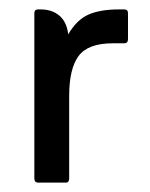

<svg xmlns="http://www.w3.org/2000/svg" viewBox="-20 -388 318 408"><path d="M125 -315Q143 -346 168 -357Q193 -368 233 -368H244Q252 -368 252 -360V-305Q252 -296 244 -296H220Q167 -296 147 -269Q127 -242 127 -184V-9Q127 0 120 0H61Q53 0 53 -9V-360Q53 -368 61 -368H66Q91 -368 106.5 -354.5Q122 -341 125 -315Z"/></svg>

Font: Zain
Style: Regular
Weight: 400
Designer: Zain,Boutros
Foundry: Mobile Telecommunications Company (Zain), 2024
Version: Version 1.51; ttfautohint (v1.8.4)